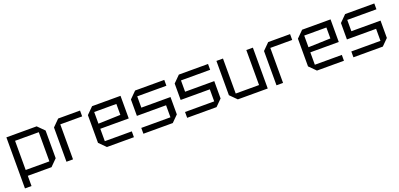

<svg xmlns="http://www.w3.org/2000/svg" viewBox="10 -1447 5139 2474"><g transform="rotate(-20 2580.0 -210.0)"><path d="M60 140V-560H475L565 -470V-90L475 0H150V140ZM475 -480H150V-80H475Z M680 0V-470L770 -560H1070V-480H770V0Z M1145 -90V-470L1235 -560H1625V-250H1235V-80H1605V0H1235ZM1235 -320 1539 -330V-480H1235Z M1735 0V-80H2135V-245H1735V-470L1825 -560H2225V-480H1825V-325H2225V-87L2138 0Z M2335 0V-80H2735V-245H2335V-470L2425 -560H2825V-480H2425V-325H2825V-87L2738 0Z M3440 -560V0H3030L2940 -90V-560H3030V-80H3350V-560Z M3560 0V-470L3650 -560H3950V-480H3650V0Z M4025 -90V-470L4115 -560H4505V-250H4115V-80H4485V0H4115ZM4115 -320 4419 -330V-480H4115Z M4615 0V-80H5015V-245H4615V-470L4705 -560H5105V-480H4705V-325H5105V-87L5018 0Z"/></g></svg>

Font: Tektur
Style: Regular
Weight: 400
Designer: Adam Jagosz
Foundry: Adam Jagosz
Version: Version 1.005;gftools[0.9.30]